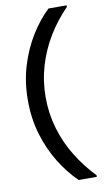

<svg xmlns="http://www.w3.org/2000/svg" viewBox="-103 -860 591 1054"><g transform="rotate(-10 192.0 -333.0)"><path d="M247 145Q192 92 147 19.5Q102 -53 75 -141.5Q48 -230 48 -333Q48 -436 75 -524.5Q102 -613 147 -686Q192 -759 247 -811H348V-802Q287 -740 242 -666Q197 -592 172 -508Q147 -424 147 -333Q147 -242 172 -158Q197 -74 242.5 0Q288 74 348 136V145Z"/></g></svg>

Font: DM Sans 11pt Medium
Style: Regular
Weight: 500
Version: Version 4.004;gftools[0.9.30]